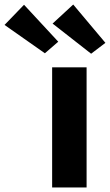

<svg xmlns="http://www.w3.org/2000/svg" viewBox="-165 -827 485 847"><path d="M65 0V-530H217V0ZM237 -590 67 -723 158 -807 300 -638ZM33 -592 -145 -717 -59 -806 92 -643Z"/></svg>

Font: Readex Pro bold
Style: Bold
Weight: 700
Designer: Bonnie Shaver-Troup, Thomas Jockin
Foundry: Lexend
Version: Version 1.200; ttfautohint (v1.8.3)